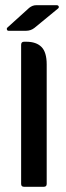

<svg xmlns="http://www.w3.org/2000/svg" viewBox="-20 -716 252 736"><path d="M13 -598Q8 -598 6.5 -602.5Q5 -607 8 -610L92 -686Q105 -696 118 -696H198Q203 -696 205 -691.5Q207 -687 202 -683L112 -609Q98 -598 80 -598ZM72 0Q61 0 61 -11V-544Q61 -556 72 -556H81Q119 -556 139 -536Q159 -516 159 -469V-11Q159 0 148 0Z"/></svg>

Font: Zain
Style: Bold
Weight: 700
Designer: Zain,Boutros
Foundry: Mobile Telecommunications Company (Zain), 2024
Version: Version 1.50; ttfautohint (v1.8.4)